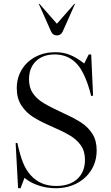

<svg xmlns="http://www.w3.org/2000/svg" viewBox="-20 -983 591 1019"><path d="M493 -185Q493 -237 470.5 -272.5Q448 -308 411.5 -332Q375 -356 315 -383Q248 -414 211.5 -436Q175 -458 154.5 -488Q134 -518 134 -562Q134 -623 171 -658.5Q208 -694 270 -694Q373 -694 423 -591Q448 -540 464 -473L474 -476L464 -694H451L427 -646Q386 -678 350.5 -692Q315 -706 274 -706Q215 -706 168.5 -681.5Q122 -657 95.5 -613.5Q69 -570 69 -515Q69 -461 93.5 -423.5Q118 -386 155 -362.5Q192 -339 247 -315Q314 -286 351 -264Q388 -242 409.5 -211Q431 -180 431 -135Q431 -71 390.5 -33.5Q350 4 278 4Q194 4 143 -53Q118 -81 102.5 -119Q87 -157 72 -225L63 -223L76 16H89L110 -39Q141 -13 185 1.5Q229 16 276 16Q338 16 387.5 -10Q437 -36 465 -81.5Q493 -127 493 -185ZM282 -795Q260 -795 251 -816L186 -962L189 -963L282 -857L375 -963L378 -962L313 -816Q303 -795 282 -795Z"/></svg>

Font: Libre Caslon Display
Style: Regular
Weight: 400
Designer: Pablo Impallari, Rodrigo Fuenzalida
Foundry: Pablo Impallari, Rodrigo Fuenzalida
Version: Version 1.100; ttfautohint (v1.6) -l 8 -r 50 -G 200 -x 14 -D